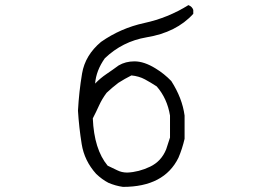

<svg xmlns="http://www.w3.org/2000/svg" viewBox="-20 -716 1040 751"><path d="M478 -41Q523 -43 567 -64Q611 -85 630 -132L645 -178V-264Q634 -331 593 -378Q570 -393 547 -405.5Q524 -418 494 -421Q468 -408 443 -392Q418 -373 397 -353Q379 -329 367.5 -303.5Q356 -278 343 -253Q348 -132 401 -68Q421 -59 438.5 -50Q456 -41 478 -41ZM461 15Q432 11 404 -1Q379 -14 356 -36Q310 -87 299.5 -152.5Q289 -218 285 -283Q289 -357 301 -428.5Q313 -500 375 -552Q452 -606 544.5 -626Q637 -646 717 -696Q732 -690 736 -677V-662Q670 -589 553 -570Q459 -554 390 -488Q356 -440 352 -389Q372 -410 396.5 -426.5Q421 -443 444 -460Q471 -476 506 -476Q544 -476 589 -448Q622 -428 650 -399Q693 -332 702 -264V-173Q693 -134 678 -99Q622 15 461 15Z"/></svg>

Font: Yozai
Style: Regular
Weight: 400
Designer: LXGW / Y.OzVox
Foundry: LXGW / Y.OzVox
Version: Version 0.861;October 22, 2024